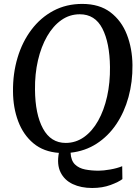

<svg xmlns="http://www.w3.org/2000/svg" viewBox="-20 -773 718 982"><path d="M451.5 188.5Q394.5 188.5 352 168.5Q309.5 148.5 289.8 108.5Q270 68.5 281 9.5L282 9Q203 3.5 151 -40Q99 -83.5 73 -152.8Q47 -222 46.5 -305Q45.5 -397 69.8 -478Q94 -559 140.8 -621Q187.5 -683 253.2 -718Q319 -753 400.5 -753Q488.5 -753 545 -710Q601.5 -667 629 -596Q656.5 -525 657.5 -440.5Q658.5 -354 637.2 -276.5Q616 -199 574.8 -137.8Q533.5 -76.5 474.2 -38.2Q415 0 341 8Q343 48 363.2 67.8Q383.5 87.5 415.5 93.8Q447.5 100 484.5 100Q508.5 100 544.2 93.8Q580 87.5 605 77L606 143Q587.5 157.5 545.8 173Q504 188.5 451.5 188.5ZM316 -42Q367.5 -42 409.8 -72Q452 -102 482 -155.5Q512 -209 527.8 -279.5Q543.5 -350 542.5 -430.5Q541 -554.5 503.5 -627.2Q466 -700 388 -700Q336 -700 293.8 -670.2Q251.5 -640.5 221 -587.5Q190.5 -534.5 174.2 -464.5Q158 -394.5 159 -314.5Q160 -188.5 200 -115.2Q240 -42 316 -42Z"/></svg>

Font: Merriweather
Style: Italic
Weight: 400
Italic angle: -7.8°
Designer: Eben Sorkin
Foundry: Eben Sorkin
Version: Version 2.100